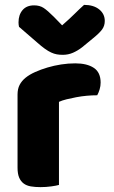

<svg xmlns="http://www.w3.org/2000/svg" viewBox="-20 -760 468 788"><path d="M222 -1Q212 2 190.5 5Q169 8 146 8Q124 8 106.5 5Q89 2 77 -7Q65 -16 58.5 -31.5Q52 -47 52 -72V-372Q52 -395 60.5 -411.5Q69 -428 85 -441Q101 -454 124.5 -464.5Q148 -475 175 -483Q202 -491 231 -495.5Q260 -500 289 -500Q337 -500 365 -481.5Q393 -463 393 -421Q393 -407 389 -393.5Q385 -380 379 -369Q358 -369 336 -367Q314 -365 293 -361Q272 -357 253.5 -352.5Q235 -348 222 -342ZM235 -656Q268 -685 287 -704Q306 -723 325 -740Q364 -740 387 -721.5Q410 -703 410 -674Q410 -654 399 -639Q388 -624 362 -603L317 -566Q299 -552 279.5 -543.5Q260 -535 238 -535Q224 -535 213 -537Q202 -539 190 -544.5Q178 -550 164 -560Q150 -570 132 -586L58 -650Q57 -655 56.5 -659Q56 -663 56 -668Q56 -699 72.5 -718.5Q89 -738 120 -738Q143 -738 159 -727.5Q175 -717 201 -691Z"/></svg>

Font: Baloo Thambi
Style: Regular
Weight: 400
Designer: Aadarsh Rajan and Ek Type
Foundry: Ek Type
Version: Version 1.443;PS 1.000;hotconv 16.6.51;makeotf.lib2.5.65220;